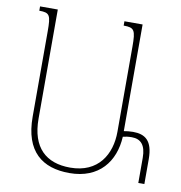

<svg xmlns="http://www.w3.org/2000/svg" viewBox="-81 -789 822 874"><g transform="rotate(10 330.0 -352.0)"><path d="M424 -714V-694C474 -694 480 -683 480 -606V-213C480 -109 426 -15 296 -15C185 -15 116 -75 116 -210V-714H34V-694C83 -694 88 -683 88 -607V-214C88 -52 172 10 297 10C434 10 502 -80 508 -195C519 -198 533 -200 549 -200C590 -200 614 -176 614 -116V0H642V-115C642 -201 606 -225 550 -225C534 -225 520 -223 508 -221V-714Z"/></g></svg>

Font: Noto Serif Armenian SemiCondensed Thin
Style: Regular
Weight: 100
Width: 4
Designer: Monotype Design Team
Foundry: Monotype Imaging Inc.
Version: Version 2.008